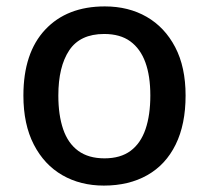

<svg xmlns="http://www.w3.org/2000/svg" viewBox="-20 -569 651 599"><path d="M304 10Q231 10 174.5 -22.5Q118 -55 85.5 -118Q53 -181 53 -271Q53 -404 121 -476.5Q189 -549 307 -549Q381 -549 437.5 -516.5Q494 -484 526.5 -422Q559 -360 559 -271Q559 -181 528 -118Q497 -55 439.5 -22.5Q382 10 304 10ZM306 -75Q356 -75 387.5 -98.5Q419 -122 434 -166Q449 -210 449 -271Q449 -332 433.5 -374.5Q418 -417 386.5 -440Q355 -463 305 -463Q230 -463 196 -412Q162 -361 162 -271Q162 -210 177 -166Q192 -122 224 -98.5Q256 -75 306 -75Z"/></svg>

Font: Noto Sans Symbols Medium
Style: Regular
Weight: 500
Version: Version 2.002